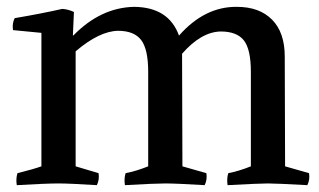

<svg xmlns="http://www.w3.org/2000/svg" viewBox="-20 -536 931 561"><path d="M196 -501 193 -433 194 -432Q274 -514 372 -516Q473 -515 503 -432Q578 -517 672 -516Q738 -516 775 -478.5Q812 -441 812 -371L813 -50L883 -30Q886 -11 878 5Q788 0 763 0Q737 0 645 5Q642 -14 647 -30Q678 -36 713 -50V-326Q713 -392 692.5 -418Q672 -444 625 -444Q568 -443 512 -379L513 -50L583 -30Q586 -11 578 5Q495 0 463 0Q432 0 345 5Q342 -14 347 -30Q378 -36 413 -50V-326Q413 -392 392.5 -419Q372 -446 325 -446Q270 -445 201 -386V-50L268 -30Q271 -11 263 5Q183 0 151 0Q115 0 29 5Q26 -14 31 -30Q79 -42 101 -50V-440L18 -448Q15 -468 23 -483Q100 -496 162 -510Q179 -509 196 -501Z"/></svg>

Font: Alike
Style: Regular
Weight: 400
Designer: Cyreal (www.cyreal.org)
Foundry: Cyreal (www.cyreal.org)
Version: Version 1.212